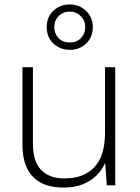

<svg xmlns="http://www.w3.org/2000/svg" viewBox="-20 -833 628 863"><path d="M498 -531V0H460L453 -98H451Q438 -68 413 -43.5Q388 -19 351.5 -4.5Q315 10 266 10Q205 10 164 -11.5Q123 -33 102 -76Q81 -119 81 -183V-531H128V-188Q128 -108 164.5 -69.5Q201 -31 270 -31Q357 -31 404.5 -82Q452 -133 452 -236V-531ZM294 -609Q251 -609 220.5 -637Q190 -665 190 -711Q190 -757 220 -785Q250 -813 294 -813Q337 -813 367 -784Q397 -755 397 -712Q397 -665 367 -637Q337 -609 294 -609ZM294 -642Q325 -642 344 -662Q363 -682 363 -711Q363 -741 342.5 -761Q322 -781 294 -781Q264 -781 244 -761Q224 -741 224 -711Q224 -682 243 -662Q262 -642 294 -642Z"/></svg>

Font: Noto Sans Syriac Eastern ExtraLight
Style: Regular
Weight: 250
Designer: Patrick Giasson and the Monotype Design Team
Foundry: Monotype Imaging Inc.
Version: Version 3.001